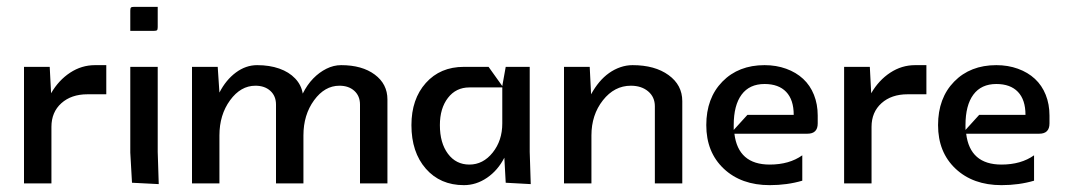

<svg xmlns="http://www.w3.org/2000/svg" viewBox="-20 -535 3108 560"><path d="M50 -340H125L129 -263Q151 -301 184.5 -323Q218 -345 257 -345H290V-260H235Q188 -260 159 -234Q130 -208 130 -165V0H50Z M360 -445V-504Q360 -511 362 -513Q364 -515 371 -515H440V-456Q440 -449 438 -447Q436 -445 429 -445ZM360 -340H440V-92L443 2L365 -2L360 -90Z M540 0V-340H615L620 -265Q639 -302 668 -323.5Q697 -345 730 -345Q766 -345 794.5 -335Q823 -325 841 -306Q859 -287 863 -262Q876 -288 893.5 -306Q911 -324 932 -334.5Q953 -345 975 -345Q1036 -345 1073 -317.5Q1110 -290 1110 -245V0H1030V-230Q1030 -255 1013.5 -270Q997 -285 970 -285Q927 -285 896 -242.5Q865 -200 865 -140V0H785V-230Q785 -255 768.5 -270Q752 -285 725 -285Q682 -285 651 -242.5Q620 -200 620 -140V0Z M1180 -170Q1180 -246 1222 -293Q1264 -340 1333 -340H1405L1445 -284L1455 -340H1525V-92L1528 2L1455 -2L1451 -75Q1432 -38 1400.5 -16.5Q1369 5 1333 5Q1264 5 1222 -43Q1180 -91 1180 -170ZM1263 -170Q1263 -118 1286.5 -86.5Q1310 -55 1349 -55Q1389 -55 1417 -90Q1445 -125 1445 -175V-280H1349Q1310 -280 1286.5 -249.5Q1263 -219 1263 -170Z M1625 0V-340H1700L1704 -260Q1715 -280 1728 -295.5Q1741 -311 1756.5 -322Q1772 -333 1789.5 -339Q1807 -345 1825 -345Q1890 -345 1930 -316Q1970 -287 1970 -240V0H1890V-225Q1890 -252 1870.5 -268.5Q1851 -285 1820 -285Q1772 -285 1738.5 -242.5Q1705 -200 1705 -140V0Z M2120 -156 2160 -200H2295Q2295 -244 2273 -267Q2251 -290 2210 -290Q2166 -290 2143 -259Q2120 -228 2120 -170Q2120 -163 2120 -156ZM2122 -145Q2133 -55 2225 -55Q2282 -55 2320 -82V-8Q2276 5 2225 5Q2142 5 2091 -43Q2040 -91 2040 -170Q2040 -249 2087 -297Q2134 -345 2210 -345Q2244 -345 2273 -334.5Q2302 -324 2322.5 -305Q2343 -286 2354 -258.5Q2365 -231 2365 -198V-175Q2365 -145 2335 -145Z M2442 -340H2517L2521 -263Q2543 -301 2576.5 -323Q2610 -345 2649 -345H2682V-260H2627Q2580 -260 2551 -234Q2522 -208 2522 -165V0H2442Z M2796 -156 2836 -200H2971Q2971 -244 2949 -267Q2927 -290 2886 -290Q2842 -290 2819 -259Q2796 -228 2796 -170Q2796 -163 2796 -156ZM2798 -145Q2809 -55 2901 -55Q2958 -55 2996 -82V-8Q2952 5 2901 5Q2818 5 2767 -43Q2716 -91 2716 -170Q2716 -249 2763 -297Q2810 -345 2886 -345Q2920 -345 2949 -334.5Q2978 -324 2998.5 -305Q3019 -286 3030 -258.5Q3041 -231 3041 -198V-175Q3041 -145 3011 -145Z"/></svg>

Font: Glametrix
Style: Bold
Weight: 700
Designer: gluk
Foundry: gluk
Version: Version 0.40